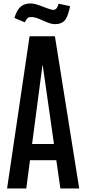

<svg xmlns="http://www.w3.org/2000/svg" viewBox="-20 -1064 487 1084"><path d="M20 0 147 -859.4H290L427.2 0H320.8L297.9 -159.7H149.4L128.4 0ZM161.1 -251H284.7L221.2 -695.8H219.7ZM292 -927.7Q270.5 -927.7 246.6 -937.7Q222.7 -947.8 199.5 -957.8Q176.3 -967.8 155.8 -967.8Q147.9 -967.8 144.5 -966.8Q136.7 -964.8 131.6 -957.8Q126.5 -950.7 119.6 -938L61.5 -962.4Q71.3 -995.6 84.7 -1013.2Q98.1 -1030.8 115.2 -1037.6Q132.3 -1044.4 151.9 -1044.4Q171.9 -1044.4 197.8 -1035.4Q223.6 -1026.4 246.8 -1017.3Q270 -1008.3 282.2 -1008.3H284.2Q291 -1009.3 297.4 -1015.1Q303.7 -1021 311.5 -1043L375.5 -1029.3L371.1 -1009.3Q359.4 -959.5 340.6 -943.6Q321.8 -927.7 292 -927.7Z"/></svg>

Font: Antonio SemiBold
Style: Regular
Weight: 600
Designer: Vernon Adams
Foundry: Vernon Adams
Version: Version 1.002